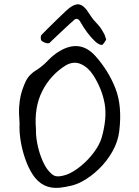

<svg xmlns="http://www.w3.org/2000/svg" viewBox="-20 -884 654 902"><path d="M458 -673Q445 -673 427 -689.5Q409 -706 391 -730Q373 -754 360 -777Q343 -811 320 -782Q321 -784 310.5 -774.5Q300 -765 283.5 -749.5Q267 -734 250.5 -718.5Q234 -703 223 -692.5Q212 -682 213 -682Q205 -679 194 -682.5Q183 -686 176 -692Q172 -694 171.5 -705Q171 -716 176 -721Q192 -738 204 -749.5Q216 -761 227 -772Q238 -783 252.5 -797Q267 -811 289 -832Q325 -866 349.5 -863.5Q374 -861 399 -820Q412 -800 420 -790.5Q428 -781 434.5 -774.5Q441 -768 448.5 -758.5Q456 -749 467 -729Q471 -723 473 -716Q475 -709 479 -698Q474 -691 468.5 -682Q463 -673 458 -673ZM260 -2Q179 6 133 -65Q113 -96 98.5 -137.5Q84 -179 77 -222.5Q70 -266 72 -304Q68 -354 70 -382.5Q72 -411 77 -434Q86 -471 101.5 -503Q117 -535 153 -556Q181 -574 205 -599.5Q229 -625 257 -642Q355 -702 428 -621Q489 -553 522 -469.5Q555 -386 540 -266Q534 -218 508 -172Q482 -126 444 -89.5Q406 -53 365 -31Q341 -18 314 -11.5Q287 -5 260 -2ZM292 -63Q326 -76 360.5 -104.5Q395 -133 421 -168Q447 -203 457 -235Q484 -329 471.5 -398Q459 -467 418 -531Q394 -568 360 -583Q326 -598 289 -577Q217 -532 178.5 -456Q140 -380 149 -277Q148 -248 154.5 -213Q161 -178 173 -146Q185 -114 200 -92Q222 -62 239.5 -57Q257 -52 292 -63Z"/></svg>

Font: Mynerve
Style: Regular
Weight: 400
Designer: Carolina Short
Foundry: Carolina Short
Version: Version 1.000; ttfautohint (v1.8.4.7-5d5b)